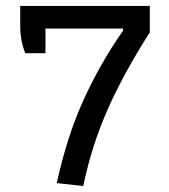

<svg xmlns="http://www.w3.org/2000/svg" viewBox="-20 -626 569 646"><path d="M171 -10Q205 -166 260.5 -288.5Q316 -411 394 -523V-530H133V-447H65Q48 -490 48 -538V-606H484V-517Q397 -381 343 -259.5Q289 -138 260 0Z"/></svg>

Font: Athiti Medium
Style: Regular
Weight: 500
Designer: CadsonDemak Team
Foundry: CadsonDemak
Version: Version 1.032